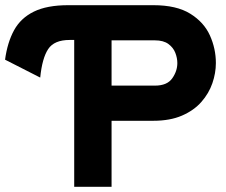

<svg xmlns="http://www.w3.org/2000/svg" viewBox="-26 -720 870 740"><path d="M260 0V-566H242.5Q183 -566 159.8 -531Q136.5 -496 129 -421L-6.5 -490Q2.5 -556.5 28.2 -603.5Q54 -650.5 104.5 -675.2Q155 -700 237 -700H565Q654.5 -700 707.2 -667.2Q760 -634.5 783 -583.5Q806 -532.5 806 -477Q806 -438.5 792.5 -399.2Q779 -360 750.2 -327.2Q721.5 -294.5 675.5 -274.5Q629.5 -254.5 565 -254.5H404V0ZM404 -390H571Q618 -390 637.8 -418Q657.5 -446 657.5 -477Q657.5 -496 649.8 -516.2Q642 -536.5 623 -550.5Q604 -564.5 571 -564.5H404Z"/></svg>

Font: Overpass ExtraBold
Style: Regular
Weight: 800
Designer: Delve Withrington, Dave Bailey, Thomas Jockin
Foundry: Delve Fonts LLC
Version: Version 4.000; ttfautohint (v1.8.3)